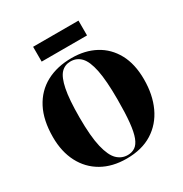

<svg xmlns="http://www.w3.org/2000/svg" viewBox="-212 -1095 1208 1268"><g transform="rotate(-30 392.0 -460.5)"><path d="M388 14Q280 14 201 -31Q122 -76 79 -158.5Q36 -241 36 -352Q36 -481 81.5 -568Q127 -655 209.5 -699.5Q292 -744 404 -744Q505 -744 582.5 -702.5Q660 -661 704 -580.5Q748 -500 748 -383Q748 -266 706.5 -176.5Q665 -87 585 -36.5Q505 14 388 14ZM406 -3Q438 -3 462 -19Q486 -35 501 -74Q516 -113 523 -182Q530 -251 530 -356Q530 -500 513.5 -580.5Q497 -661 465 -694.5Q433 -728 386 -728Q342 -728 313 -697.5Q284 -667 268.5 -590.5Q253 -514 253 -377Q253 -232 272.5 -150.5Q292 -69 326 -36Q360 -3 406 -3ZM221 -822V-935H567V-822Z"/></g></svg>

Font: Literata 72pt ExtraBold
Style: Regular
Weight: 800
Designer: Latin by Veronika Burian and Jose Scaglione. Greek by Irene Vlachou. Cyrillic by Vera Evstafieva.
Foundry: TypeTogether
Version: Version 3.002